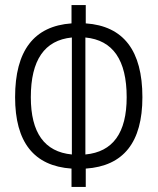

<svg xmlns="http://www.w3.org/2000/svg" viewBox="-20 -733 626 763"><path d="M264.2 9.8V-63Q40 -78.6 40 -346.7Q40 -624 264.2 -640.1V-712.9H320.8V-640.1Q545.9 -624.5 545.9 -346.7Q545.9 -78.1 320.8 -63V9.8ZM483.4 -346.7Q483.4 -568.4 319.3 -584V-119.1Q483.4 -134.3 483.4 -346.7ZM102.5 -346.7Q102.5 -134.8 265.6 -119.1V-584Q102.5 -567.9 102.5 -346.7Z"/></svg>

Font: Caskaydia Cove Light
Style: Regular
Weight: 300
Monospace: yes
Designer: Aaron Bell
Foundry: Saja Typeworks
Version: Version 4.300; ttfautohint (v1.8.3)